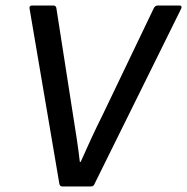

<svg xmlns="http://www.w3.org/2000/svg" viewBox="-20 -675 677 695"><path d="M206 0Q197 0 195 -9L87 -644Q85 -655 96 -655H174Q182 -655 184 -646L244 -261Q251 -218 257.5 -175Q264 -132 269 -89H272Q291 -132 310.5 -174Q330 -216 351 -258L537 -646Q542 -655 551 -655H630Q635 -655 636.5 -652Q638 -649 636 -644L322 -9Q319 0 309 0Z"/></svg>

Font: Sofia Sans Medium
Style: Italic
Weight: 500
Italic angle: -9°
Version: Version 4.101